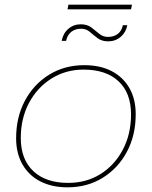

<svg xmlns="http://www.w3.org/2000/svg" viewBox="-20 -799 650 822"><path d="M269 3Q202 3 152.5 -22.5Q103 -48 76 -95.5Q49 -143 49 -207Q49 -297 86.5 -367.5Q124 -438 190 -479Q256 -520 341 -520Q409 -520 458 -494.5Q507 -469 534 -422Q561 -375 561 -310Q561 -220 523.5 -149.5Q486 -79 420 -38Q354 3 269 3ZM272 -16Q350 -16 410.5 -54Q471 -92 506 -158.5Q541 -225 541 -309Q541 -401 487.5 -451Q434 -501 338 -501Q261 -501 200 -462.5Q139 -424 104 -358Q69 -292 69 -208Q69 -117 122.5 -66.5Q176 -16 272 -16ZM443 -622Q416 -622 398 -635.5Q380 -649 364.5 -662.5Q349 -676 327 -676Q302 -676 285 -662.5Q268 -649 263 -624H244Q250 -656 272.5 -675.5Q295 -695 326 -695Q353 -695 371 -681.5Q389 -668 405 -654.5Q421 -641 442 -641Q468 -641 484.5 -654Q501 -667 506 -691H525Q519 -660 496.5 -641Q474 -622 443 -622ZM269 -759 273 -779H545L541 -759Z"/></svg>

Font: Montserrat Thin Thin
Style: Italic
Weight: 250
Italic angle: -11.3°
Version: Version 9.000